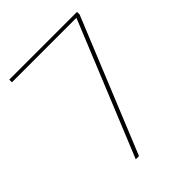

<svg xmlns="http://www.w3.org/2000/svg" viewBox="-199 -811 922 922"><g transform="rotate(-45 262.0 -350.0)"><path d="M182 0 461 -682H23V-700H483V-682L204 0Z"/></g></svg>

Font: DM Sans 11pt Thin
Style: Regular
Weight: 250
Version: Version 4.004;gftools[0.9.30]